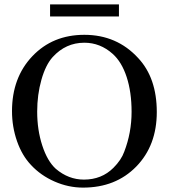

<svg xmlns="http://www.w3.org/2000/svg" viewBox="-20 -833 762 867"><path d="M360.8 -675.8Q507.8 -675.8 604 -570.8Q688 -481 688 -327.1Q688 -175.8 595.2 -80.8Q502.4 14.2 355 14.2Q289.1 14.2 226.6 -13.2Q164.1 -40.5 120.1 -87.9Q79.6 -130.4 56.9 -195.3Q34.2 -260.3 34.2 -331.1Q34.2 -482.4 126 -579.1Q217.8 -675.8 360.8 -675.8ZM360.8 -640.1Q276.9 -640.1 217.8 -575.2Q186 -540 167 -472.7Q147.9 -405.3 147.9 -329.1Q147.9 -246.1 170.9 -175.8Q193.8 -105.5 231.9 -70.8Q289.1 -22 358.9 -22Q439 -22 492.2 -75.2Q527.8 -110.8 541 -147.9Q574.2 -233.9 574.2 -328.1Q574.2 -417 552 -485.1Q529.8 -553.2 488.8 -589.8Q432.6 -640.1 360.8 -640.1ZM206.1 -813H517.1V-758.8H206.1Z"/></svg>

Font: Accordance
Style: Regular
Weight: 400
Version: Version 1.1 (build May 11, 2018) Miklal Software Solutions, 